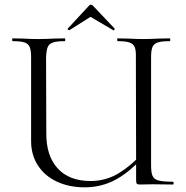

<svg xmlns="http://www.w3.org/2000/svg" viewBox="-20 -789 795 821"><path d="M719 0 633 -1 579 0Q568 0 565 -3.5Q562 -7 562 -19V-86Q507 -34 454.5 -11Q402 12 342 12Q276 12 224 -12Q172 -36 142.5 -81Q113 -126 113 -186V-544Q113 -574 107 -588Q101 -602 85 -607.5Q69 -613 34 -613Q32 -613 32 -619Q32 -625 34 -625L79 -624Q117 -622 143 -622Q169 -622 211 -624L257 -625Q259 -625 259 -619Q259 -613 257 -613Q222 -613 205.5 -607Q189 -601 183.5 -586.5Q178 -572 177 -542L178 -221Q177 -123 226.5 -69Q276 -15 367 -15Q419 -15 464.5 -36Q510 -57 562 -106L561 -542Q562 -572 556.5 -586.5Q551 -601 534.5 -607Q518 -613 483 -613Q481 -613 481 -619Q481 -625 483 -625L528 -624Q568 -622 593 -622Q617 -622 659 -624L706 -625Q708 -625 708 -619Q708 -613 706 -613Q671 -613 654.5 -607.5Q638 -602 632 -588Q626 -574 626 -544V-81Q626 -51 632.5 -36.5Q639 -22 658.5 -17Q678 -12 719 -12Q722 -12 722.5 -6Q723 0 719 0ZM276 -660Q273 -660 270.5 -662.5Q268 -665 270 -667L360 -764Q363 -769 368 -769Q373 -769 378 -764L470 -667V-665Q470 -662 468 -660Q466 -658 464 -660L367 -717L277 -660Z"/></svg>

Font: Cormorant Upright
Style: Regular
Weight: 400
Designer: Christian Thalmann (Catharsis Fonts)
Foundry: Catharsis Fonts
Version: Version 3.302